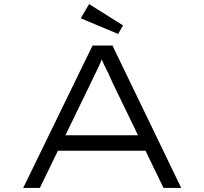

<svg xmlns="http://www.w3.org/2000/svg" viewBox="-20 -924 1005 944"><path d="M94 0 435 -700H533L871 0H784L535 -514Q522 -544 513.5 -562Q505 -580 498 -593Q491 -606 484.5 -622Q478 -638 470 -663L493 -664Q482 -635 474.5 -617.5Q467 -600 460 -585.5Q453 -571 444.5 -554Q436 -537 423 -509L176 0ZM235 -183 267 -259H695L709 -183ZM561 -757 377 -834 418 -904 585 -799Z"/></svg>

Font: Lexend Zetta Light
Style: Regular
Weight: 300
Designer: Bonnie Shaver-Troup, Thomas Jockin
Foundry: Lexend
Version: Version 1.007